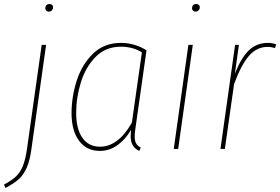

<svg xmlns="http://www.w3.org/2000/svg" viewBox="-65 -743 1398 958"><path d="M-45 178Q-8 158 13.5 138.5Q35 119 48.5 86.5Q62 54 70 -2L143 -519H165L92 -1Q84 59 68 94.5Q52 130 28 151.5Q4 173 -38 195ZM161 -702Q161 -711 166.5 -717Q172 -723 182 -723Q190 -723 195 -718.5Q200 -714 200 -706Q200 -698 194 -691.5Q188 -685 178 -685Q171 -685 166 -690Q161 -695 161 -702Z M666 -492 612 -112Q607 -79 607 -62Q607 -41 614 -28Q621 -15 637 -7L630 10Q608 0 597.5 -18Q587 -36 587 -66Q587 -75 589 -95Q560 -46 520 -18Q480 10 433 10Q367 10 329.5 -40.5Q292 -91 292 -178Q292 -260 318 -341Q344 -422 399.5 -475.5Q455 -529 538 -529Q607 -529 666 -492ZM315 -179Q315 -100 346 -55.5Q377 -11 434 -11Q525 -11 593 -131L643 -482Q597 -510 538 -510Q462 -510 412 -459Q362 -408 338.5 -332Q315 -256 315 -179Z M897 -519 824 0H802L875 -519ZM893 -702Q893 -711 898.5 -717Q904 -723 914 -723Q922 -723 927 -718.5Q932 -714 932 -706Q932 -698 926 -691.5Q920 -685 910 -685Q903 -685 898 -690Q893 -695 893 -702Z M1313 -522 1307 -503Q1289 -509 1270 -509Q1216 -509 1177 -464Q1138 -419 1103 -324L1057 0H1035L1108 -519H1127L1107 -375Q1137 -453 1176 -491Q1215 -529 1271 -529Q1292 -529 1313 -522Z"/></svg>

Font: Fira Sans Condensed Thin
Style: Italic
Weight: 250
Width: 3
Italic angle: -8°
Designer: Carrois Corporate & Edenspiekermann AG
Foundry: Carrois Corporate GbR & Edenspiekermann AG
Version: Version 4.203